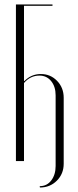

<svg xmlns="http://www.w3.org/2000/svg" viewBox="-20 -718 346 856"><path d="M214 -692H87V-357H89Q120 -388 162 -388Q205 -388 234.5 -357.5Q264 -327 264 -282V12Q264 57 233.5 87.5Q203 118 158 118L157 112Q189 112 208.5 86.5Q228 61 228 22V-293Q228 -332 208 -356.5Q188 -381 156 -381Q115 -381 87 -348V0H51V-698H214Z"/></svg>

Font: Moniqa ExtLt Narrow Display
Style: Regular
Weight: 200
Width: 4
Designer: Rajesh Rajput
Foundry: Rajesh Rajput
Version: Version 1.000